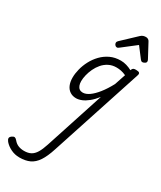

<svg xmlns="http://www.w3.org/2000/svg" viewBox="-586 -958 1565 1869"><g transform="rotate(30 197.0 -24.0)"><path d="M-19 792Q-71 792 -116 770Q-161 748 -189 715Q-204 696 -204 681.5Q-204 667 -184 653Q-167 641 -154.5 644Q-142 647 -129 663Q-106 691 -76.5 702.5Q-47 714 -12 714Q33 714 63.5 697.5Q94 681 116.5 644Q139 607 159 545L374 -115Q337 -68 301 -39Q265 -10 232 3.5Q199 17 170 17Q131 17 101.5 -2Q72 -21 56.5 -56.5Q41 -92 41 -141Q41 -186 54 -237.5Q67 -289 93 -338.5Q119 -388 158.5 -429Q198 -470 250 -494.5Q302 -519 367 -519Q399 -519 431.5 -509.5Q464 -500 493 -484L494 -487Q500 -504 509.5 -509.5Q519 -515 538 -515Q569 -515 577.5 -505.5Q586 -496 579 -476L244 548Q214 642 178.5 695Q143 748 95.5 770Q48 792 -19 792ZM199 -63Q233 -63 271.5 -90Q310 -117 351 -168.5Q392 -220 431 -293L472 -416Q441 -430 415 -435Q389 -440 364 -440Q316 -440 278 -420.5Q240 -401 212.5 -369Q185 -337 167 -298.5Q149 -260 140 -222Q131 -184 131 -153Q131 -125 139 -104.5Q147 -84 162 -73.5Q177 -63 199 -63ZM268 -610Q255 -610 245.5 -621Q236 -632 236 -644Q236 -653 240 -659Q244 -665 248 -669L406 -818Q420 -831 434 -835.5Q448 -840 464 -840Q477 -840 488.5 -833.5Q500 -827 506 -814L588 -661Q592 -654 593 -649Q594 -644 594 -639Q594 -627 579.5 -618.5Q565 -610 555 -610Q545 -610 539.5 -615Q534 -620 529 -626L443 -739L296 -625Q290 -621 283 -615.5Q276 -610 268 -610Z"/></g></svg>

Font: Playwrite NL
Style: Regular
Weight: 400
Designer: Veronika Burian, José Scaglione
Foundry: TypeTogether
Version: Version 1.002